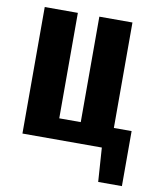

<svg xmlns="http://www.w3.org/2000/svg" viewBox="-83 -643 715 864"><g transform="rotate(10 275.0 -211.5)"><path d="M424.8 155.3 414.1 0H51.3V-578.1H202.6V-96.2H300.8V-578.1H452.1V-96.2H533.2V155.3Z"/></g></svg>

Font: Oswald
Style: DemiBold
Weight: 600
Designer: Vernon Adams
Foundry: Vernon Adams
Version: 3.0; ttfautohint (v0.95) -l 8 -r 50 -G 200 -x 0 -w "G" -W -c